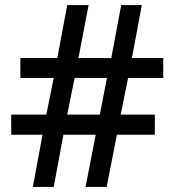

<svg xmlns="http://www.w3.org/2000/svg" viewBox="-20 -734 686 754"><path d="M483 -428H621V-506H498L537 -714H456L417 -506H288L328 -714H244L205 -506H60V-428H191L162 -284H24V-205H147L109 0H191L229 -205H356L316 0H399L439 -205H588V-284H454ZM244 -284 273 -428H400L372 -284Z"/></svg>

Font: Noto Sans Lisu Medium
Style: Regular
Weight: 500
Designer: Monotype Design Team. David Williams.
Foundry: Monotype Imaging Inc.
Version: Version 2.102